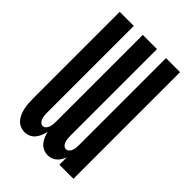

<svg xmlns="http://www.w3.org/2000/svg" viewBox="-218 -831 936 936"><g transform="rotate(45 250.0 -363.5)"><path d="M128 8Q113 8 98 1.5Q83 -5 73 -17Q63 -29 57 -43.5Q51 -58 47.5 -73.5Q44 -89 43 -104.5Q42 -120 42 -136V-735H139V-136Q139 -127 140 -117.5Q141 -108 144 -99Q147 -90 154 -83Q161 -76 170 -76Q179 -76 186 -83Q193 -90 196 -99Q199 -108 200 -117.5Q201 -127 201 -136V-735H299V-136Q299 -127 300 -117.5Q301 -108 304 -99Q307 -90 314 -83Q321 -76 330 -76Q339 -76 346 -83Q353 -90 356 -99Q359 -108 360 -117.5Q361 -127 361 -136V-735H458V0H361V-52Q357 -40 350.5 -29Q344 -18 334.5 -9.5Q325 -1 313 3.5Q301 8 288 8Q273 8 258 1.5Q243 -5 233 -17Q223 -29 217 -43.5Q211 -58 207 -73Q204 -58 198 -43.5Q192 -29 182.5 -17Q173 -5 158.5 1.5Q144 8 128 8Z"/></g></svg>

Font: Iosevka
Style: Bold
Weight: 700
Monospace: yes
Designer: Belleve Invis
Foundry: Belleve Invis
Version: Version 32.5.0; ttfautohint (v1.8.4)